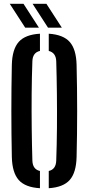

<svg xmlns="http://www.w3.org/2000/svg" viewBox="-20 -986 468 1014"><path d="M191 8Q113.5 3.5 79 -35.2Q44.5 -74 42.5 -157Q37.5 -400 42.5 -643.5Q44.5 -726 79 -764.8Q113.5 -803.5 191 -808V-717Q152.5 -708.5 151 -662.5Q148 -581 147.2 -491.2Q146.5 -401.5 147.5 -311.2Q148.5 -221 151 -138Q152.5 -91.5 191 -83ZM237.5 8V-83Q275.5 -91.5 277 -138Q280 -221 280.8 -311.2Q281.5 -401.5 280.5 -491.2Q279.5 -581 277 -662.5Q275.5 -707.5 237.5 -717V-808Q314.5 -803 348.5 -764.2Q382.5 -725.5 384.5 -643.5Q390.5 -399 384.5 -157Q382.5 -74.5 348.5 -35.8Q314.5 3 237.5 8ZM113 -840 31.5 -966H104L185.5 -840ZM233.5 -840 152 -966H225L306.5 -840Z"/></svg>

Font: Big Shoulders Stencil Display
Style: Bold
Weight: 700
Designer: Patric King
Foundry: XO Type Co
Version: Version 1.000